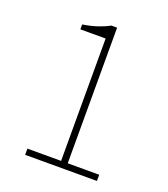

<svg xmlns="http://www.w3.org/2000/svg" viewBox="-121 -727 714 814"><g transform="rotate(20 236.0 -320.0)"><path d="M86 0V-28H238V-580H124V-602Q162 -608 191.5 -618Q221 -628 242 -640H268V-28H410V0Z"/></g></svg>

Font: Source Sans Variable
Style: Regular
Weight: 200
Designer: Paul D. Hunt
Foundry: Adobe Systems Incorporated
Version: Version 3.006;hotconv 1.0.111;makeotfexe 2.5.65597